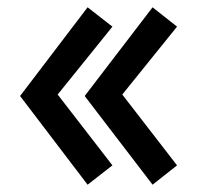

<svg xmlns="http://www.w3.org/2000/svg" viewBox="-20 -518 562 526"><path d="M138 -259 288 -65 220 -12 35 -255 220 -498 288 -445ZM315 -259 465 -65 398 -12 212 -255 398 -498 465 -445Z"/></svg>

Font: Renner* Medium
Style: Medium
Weight: 500
Version: Version 003.000 ; ttfautohint (v0.97) -l 8 -r 50 -G 200 -x 1